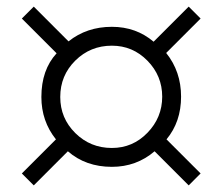

<svg xmlns="http://www.w3.org/2000/svg" viewBox="-20 -720 660 580"><path d="M586 -196 550 -160 447 -263Q392 -216 318 -216Q239 -216 185 -263L82 -160L46 -196L149 -299Q105 -354 105 -427Q105 -509 151 -559L46 -664L82 -700L187 -595Q242 -639 318 -639Q391 -639 444 -594L550 -700L586 -664L482 -560Q527 -504 527 -428Q527 -352 483 -299ZM470 -428Q470 -491 425.5 -536.5Q381 -582 318 -582Q253 -582 207.5 -537Q162 -492 162 -427Q162 -363 207.5 -318Q253 -273 318 -273Q381 -273 425.5 -319Q470 -365 470 -428Z"/></svg>

Font: Mingzat
Style: Regular
Weight: 400
Designer: Jason Glavy (Lepcha), Lorna Priest (Lepcha additions), Walt Agee (Sophia), Victor Gaultney (Sophia)
Foundry: SIL International
Version: Version 0.100